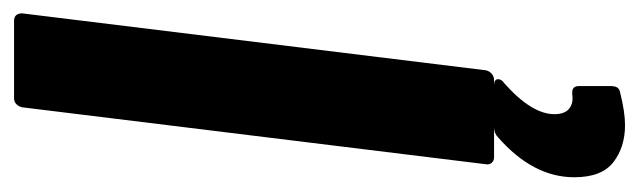

<svg xmlns="http://www.w3.org/2000/svg" viewBox="-346 -394 931 280"><g transform="rotate(-90 120.0 -254.5)"><path d="M20 -12 103 -688Q104 -693 107.5 -696.5Q111 -700 116 -700H229Q240 -700 240 -688L157 -12Q156 -7 152 -3.5Q148 0 143 0H30Q25 0 22 -3.5Q19 -7 20 -12ZM124 184Q96 191 77 191Q45 191 23 174Q1 157 1 117Q1 57 59 6Q65 0 74 0H135Q144 0 144 6Q144 11 138 15Q93 55 93 88Q93 103 101 109.5Q109 116 122 114H125Q134 114 134 124V170Q134 176 132 179.5Q130 183 124 184Z"/></g></svg>

Font: Barlow Condensed
Style: Bold Italic
Weight: 700
Width: 3
Italic angle: -7°
Designer: Jeremy Tribby
Foundry: Tribby Type
Version: Version 1.408